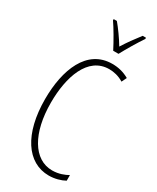

<svg xmlns="http://www.w3.org/2000/svg" viewBox="-239 -1017 899 1096"><g transform="rotate(30 210.5 -469.5)"><path d="M252 -791H287C312 -838 348 -898 377 -941V-949H355C321 -905 297 -872 270 -829C245 -871 211 -918 185 -949H164V-941C188 -907 227 -840 252 -791ZM286 -689C315 -689 349 -682 381 -662L397 -695C362 -715 326 -724 286 -724C119 -724 53 -551 53 -358C53 -130 146 10 289 10C328 10 366 -1 393 -16V-53C370 -40 335 -25 291 -25C169 -25 92 -158 92 -357C92 -526 145 -689 286 -689Z"/></g></svg>

Font: Noto Sans Armenian ExtraCondensed ExtraLight
Style: Regular
Weight: 200
Width: 2
Designer: Monotype Design Team
Foundry: Monotype Imaging Inc.
Version: Version 2.008